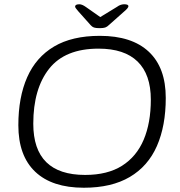

<svg xmlns="http://www.w3.org/2000/svg" viewBox="-20 -874 844 900"><path d="M373 6Q224 6 145 -69Q66 -144 66 -287Q66 -418 107.5 -512Q149 -606 233.5 -656Q318 -706 448 -706Q598 -706 677.5 -631.5Q757 -557 757 -415Q757 -284 715.5 -189.5Q674 -95 588.5 -44.5Q503 6 373 6ZM379 -54Q484 -54 552 -97Q620 -140 653.5 -219Q687 -298 687 -407Q687 -525 625 -585.5Q563 -646 442 -646Q285 -646 210.5 -552Q136 -458 136 -294Q136 -54 379 -54ZM562 -854Q582 -854 582 -845Q582 -837 563 -821L491 -757Q482 -748 473 -745Q464 -742 447 -742Q429 -742 420.5 -745Q412 -748 405 -756L347 -821Q340 -829 336 -834.5Q332 -840 332 -843Q332 -854 352 -854Q365 -854 383 -841L450 -794L527 -841Q538 -849 546.5 -851.5Q555 -854 562 -854Z"/></svg>

Font: Asap Semi Expanded Semi Expanded Light
Style: Italic
Weight: 300
Width: 6
Italic angle: -6°
Designer: Pablo Cosgaya
Foundry: Omnibus-Type
Version: Version 3.001; ttfautohint (v1.8.4.7-5d5b)